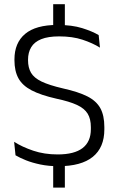

<svg xmlns="http://www.w3.org/2000/svg" viewBox="-20 -766 557 897"><path d="M283 -746.5V-617H228.5V-746.5ZM283 -30V110.5H228.5V-30ZM253 10.5Q207 10.5 168.8 2.5Q130.5 -5.5 101.2 -17.2Q72 -29 52.5 -40.5L46 -103.5Q83.5 -79.5 135.2 -62Q187 -44.5 249.5 -44.5Q327 -44.5 365.8 -74.2Q404.5 -104 404.5 -162.5V-172Q404.5 -210.5 389.5 -235Q374.5 -259.5 339.5 -275.8Q304.5 -292 243.5 -305Q170.5 -321.5 127.5 -344Q84.5 -366.5 66 -400.5Q47.5 -434.5 47.5 -484.5V-488.5Q47.5 -565.5 97.2 -607.5Q147 -649.5 248.5 -649.5Q316.5 -649.5 364.2 -634.5Q412 -619.5 441 -602L447 -543.5Q412.5 -565 365.5 -580.5Q318.5 -596 256.5 -596Q204.5 -596 172.5 -583Q140.5 -570 125.8 -545.5Q111 -521 111 -487V-484.5Q111 -450 125 -426Q139 -402 174.2 -385Q209.5 -368 274 -353Q346 -337 388 -315.8Q430 -294.5 448.8 -260.5Q467.5 -226.5 467.5 -172.5V-161.5Q467.5 -77 413.5 -33.2Q359.5 10.5 253 10.5Z"/></svg>

Font: Anek Malayalam Medium Light
Style: Regular
Weight: 300
Version: Version 1.003